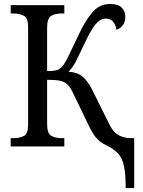

<svg xmlns="http://www.w3.org/2000/svg" viewBox="-20 -740 720 970"><path d="M615 210Q615 140 606.5 99.5Q598 59 577 36Q556 13 517 -6Q489 -19 470.5 -38.5Q452 -58 434 -94L350 -268Q336 -298 321.5 -312.5Q307 -327 283.5 -332Q260 -337 218 -337V-114Q218 -66 239 -54Q260 -42 291 -42H305V0H34V-42H48Q79 -42 100.5 -53Q122 -64 122 -109V-604Q122 -649 100.5 -660.5Q79 -672 48 -672H34V-714H305V-672H291Q260 -672 239 -660Q218 -648 218 -600V-381Q260 -381 274 -388.5Q288 -396 301 -412Q312 -427 330 -465Q348 -503 374 -557Q408 -632 445 -676Q482 -720 536 -720Q577 -720 595 -701.5Q613 -683 613 -656Q613 -628 599.5 -611Q586 -594 568 -590Q565 -613 552 -629.5Q539 -646 514 -646Q486 -646 462.5 -617Q439 -588 411 -528Q382 -467 365 -433Q348 -399 326 -378Q374 -374 399 -351.5Q424 -329 446 -286L535 -107Q554 -70 581.5 -56Q609 -42 640 -42H658V210Z"/></svg>

Font: Noto Serif SemiCondensed
Style: Regular
Weight: 400
Width: 4
Designer: Monotype Design Team
Foundry: Monotype Imaging Inc.
Version: Version 2.013